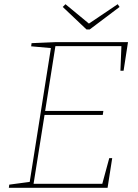

<svg xmlns="http://www.w3.org/2000/svg" viewBox="-20 -892 657 912"><path d="M499 -141H513L491 0H22L24 -15L129 -29L120 -21L223 -671L229 -663L128 -672L130 -687L247 -692H588L567 -556H552L557 -680L564 -673H236L244 -678L193 -356L188 -365H471L468 -346H185L193 -355L139 -16L133 -19H473L464 -12ZM539 -872 548 -859 406 -752H391L278 -859L291 -872L406 -777H398Z"/></svg>

Font: Bitter Thin Thin
Style: Italic
Weight: 250
Italic angle: -9°
Version: Version 2.002